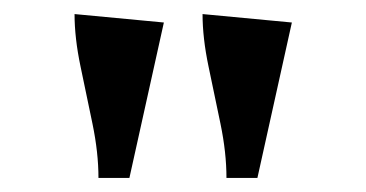

<svg xmlns="http://www.w3.org/2000/svg" viewBox="-20 -853 521 273"><path d="M164 -600H120Q120 -636 111.5 -677Q103 -718 94.5 -758.5Q86 -799 86 -833L213 -821ZM346 -600H302Q302 -636 293.5 -677Q285 -718 276.5 -758.5Q268 -799 268 -833L395 -821Z"/></svg>

Font: Narnoor ExtraBold
Style: Regular
Weight: 800
Designer: S. Sridhar Murthy
Foundry: SIL International
Version: Version 3.000